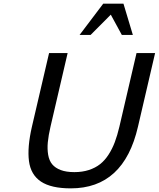

<svg xmlns="http://www.w3.org/2000/svg" viewBox="-20 -1011 864 1045"><path d="M365.2 14.2Q258.3 14.2 202.9 -22.7Q147.5 -59.6 137.7 -134.3Q127.9 -209 153.8 -321.8L247.1 -722.2H348.1L254.9 -321.8Q243.7 -273.4 240.2 -236.6Q236.8 -199.7 242.2 -168.2Q247.6 -136.7 264.2 -116.7Q280.8 -96.7 310.8 -85.4Q340.8 -74.2 384.8 -74.2Q428.2 -74.2 463.6 -85.7Q499 -97.2 524.9 -117.7Q550.8 -138.2 571 -169.7Q591.3 -201.2 605 -237.8Q618.7 -274.4 629.9 -321.8L723.1 -722.2H824.2L731 -321.8Q653.8 14.2 365.2 14.2ZM703.1 -820.8H643.1L583 -931.2L473.1 -820.8H413.1L542 -991.2H651.9Z"/></svg>

Font: Perun
Style: Italic
Weight: 400
Italic angle: -12°
Foundry: Stefan Peev, Context Ltd
Version: Version 001.000